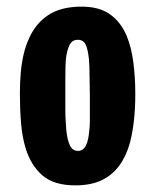

<svg xmlns="http://www.w3.org/2000/svg" viewBox="-20 -549 467 579"><path d="M207 10Q143 10 108 -20Q73 -50 57 -103Q47 -136 43.5 -177.5Q40 -219 40 -266Q40 -299 42.5 -328.5Q45 -358 51 -384Q57 -410 67 -432Q87 -478 125.5 -503.5Q164 -529 226 -529Q279 -529 311.5 -506Q344 -483 362 -441Q376 -407 382 -362Q388 -317 388 -265Q388 -223 384 -186.5Q380 -150 372 -119Q361 -79 340 -50Q319 -21 286.5 -5.5Q254 10 207 10ZM215 -94Q231 -94 239 -110Q247 -126 249 -154Q251 -168 251 -184Q251 -200 251 -218.5Q251 -237 251 -259Q250 -295 250 -323.5Q250 -352 248 -372Q245 -401 238 -415Q231 -429 215 -429Q204 -429 197.5 -423.5Q191 -418 187 -407.5Q183 -397 180 -381Q178 -367 177.5 -348.5Q177 -330 177 -307.5Q177 -285 177 -259Q177 -238 177 -219.5Q177 -201 178 -185.5Q179 -170 180 -156Q183 -126 191 -110Q199 -94 215 -94Z"/></svg>

Font: Truculenta Black
Style: Regular
Weight: 900
Version: Version 1.002